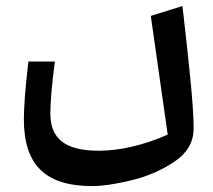

<svg xmlns="http://www.w3.org/2000/svg" viewBox="-20 -405 714 644"><path d="M591.8 -384.8 485.8 -351.6 542.5 46.4C464.8 81.5 381.3 100.6 311.5 100.6C198.2 100.6 148.9 60.1 148.9 -24.4C148.9 -63 153.8 -121.1 164.1 -198.7H75.2C68.8 -143.6 64.9 -102.1 63 -74.2C61 -46.4 60.1 -23.4 60.1 -4.4C60.1 148.4 132.3 219.2 290 219.2C323.2 219.2 366.7 212.9 420.9 199.7C475.1 186.5 523.4 165.5 565.9 136.7C608.4 107.9 629.4 70.8 629.4 26.4C629.4 -47.9 616.2 -170.9 595.2 -356.9Z"/></svg>

Font: SG Kara
Style: Regular
Weight: 400
Designer: Damoon Khanjanzadeh
Version: Version 1.000